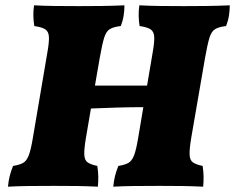

<svg xmlns="http://www.w3.org/2000/svg" viewBox="-20 -699 884 722"><path d="M10 3Q12 -19 16.5 -37Q21 -55 29 -75Q54 -79 67 -86.5Q80 -94 88 -114.5Q96 -135 103 -177L158 -501Q165 -540 164 -560Q163 -580 150.5 -588.5Q138 -597 109 -601Q106 -618 105.5 -638.5Q105 -659 108 -679Q145 -677 186.5 -676.5Q228 -676 276 -676Q315 -676 359.5 -676.5Q404 -677 448 -679Q448 -660 445 -640.5Q442 -621 434 -601Q407 -598 393 -589.5Q379 -581 371.5 -556.5Q364 -532 355 -481L337 -377H533L554 -501Q561 -540 560 -560Q559 -580 546.5 -588.5Q534 -597 505 -601Q502 -618 501.5 -638.5Q501 -659 504 -679Q541 -677 582.5 -676.5Q624 -676 672 -676Q711 -676 755.5 -676.5Q800 -677 844 -679Q844 -660 841 -640.5Q838 -621 830 -601Q803 -598 789 -589.5Q775 -581 767.5 -556.5Q760 -532 751 -481L699 -180Q692 -138 693 -117Q694 -96 706 -88Q718 -80 742 -75Q745 -56 745.5 -37Q746 -18 744 3Q701 1 665.5 0.5Q630 0 581 0Q526 0 483.5 0.5Q441 1 406 3Q408 -19 412.5 -37Q417 -55 425 -75Q450 -79 463 -86.5Q476 -94 484 -114.5Q492 -135 499 -177L519 -296Q470 -296 419.5 -294.5Q369 -293 322 -291L303 -180Q296 -138 297 -117Q298 -96 310 -88Q322 -80 346 -75Q349 -56 349.5 -37Q350 -18 348 3Q305 1 269.5 0.5Q234 0 185 0Q130 0 87.5 0.5Q45 1 10 3Z"/></svg>

Font: Vollkorn Black
Style: Italic
Weight: 900
Italic angle: -11°
Designer: Friedrich Althausen
Foundry: Friedrich Althausen
Version: Version 5.000; ttfautohint (v1.8.3)